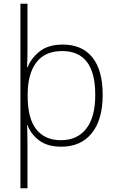

<svg xmlns="http://www.w3.org/2000/svg" viewBox="-20 -873 630 1034"><path d="M533 -362Q533 -228 474 -155.5Q415 -83 311 -83Q235 -83 190.5 -117Q146 -151 128 -199H126Q127 -170 127.5 -138Q128 -106 128 -78V141H90V-853H128V-620Q128 -598 127.5 -565.5Q127 -533 126 -511H129Q147 -559 193.5 -596Q240 -633 318 -633Q422 -633 477.5 -564Q533 -495 533 -362ZM493 -362Q493 -598 315 -598Q222 -598 175.5 -536.5Q129 -475 129 -363V-356Q129 -235 175.5 -176.5Q222 -118 308 -118Q396 -118 444.5 -180Q493 -242 493 -362Z"/></svg>

Font: Noto Sans Telugu UI ExtraLight
Style: Regular
Weight: 200
Designer: Jelle Bosma - Monotype Design Team
Foundry: Monotype Imaging Inc.
Version: Version 2.005; ttfautohint (v1.8.4.7-5d5b)